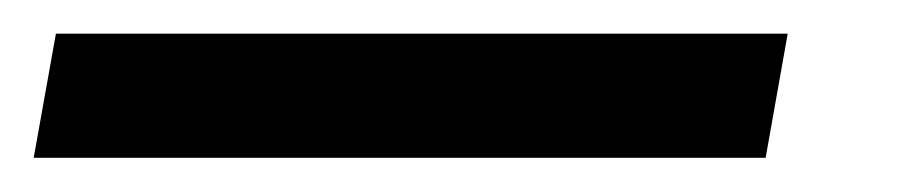

<svg xmlns="http://www.w3.org/2000/svg" viewBox="-82 -20 544 114"><path d="M372.6 73.7H-62L-48.8 0H385.7Z"/></svg>

Font: TypoPRO Roboto
Style: Italic
Weight: 400
Italic angle: -12°
Designer: Google
Version: Version 2.136; 2016